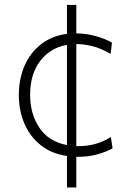

<svg xmlns="http://www.w3.org/2000/svg" viewBox="-20 -644 540 800"><path d="M259 137V6Q194.5 -3.5 149.8 -39Q105 -74.5 81.8 -128.8Q58.5 -183 58.5 -248Q58.5 -315 82.2 -369.8Q106 -424.5 150.8 -459.5Q195.5 -494.5 259 -503V-623.5H298V-505Q340 -504.5 379.2 -493.5Q418.5 -482.5 446.5 -466.5L441 -419.5Q399.5 -443.5 363.5 -452Q327.5 -460.5 298 -460.5V-35Q303 -35 308 -35Q342.5 -35 376.8 -44.2Q411 -53.5 442 -73L449 -26Q425.5 -12.5 388 -1.5Q350.5 9.5 303.5 9.5Q300.5 9.5 298 9V137ZM105.5 -248.5Q105.5 -170 143.8 -112.2Q182 -54.5 259 -39.5V-457Q188.5 -444.5 147 -389.5Q105.5 -334.5 105.5 -248.5Z"/></svg>

Font: Commissioner ExtraLight
Style: Regular
Weight: 200
Designer: Kostas Bartsokas
Foundry: Kostas Bartsokas
Version: Version 1.000; ttfautohint (v1.8.3)